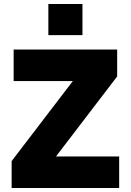

<svg xmlns="http://www.w3.org/2000/svg" viewBox="-20 -937 652 957"><path d="M38 0V-134L343 -533H48V-690H564V-556L259 -157H574V0ZM221 -762V-917H391V-762Z"/></svg>

Font: Oxanium ExtraLight ExtraBold
Style: Regular
Weight: 800
Version: Version 2.000